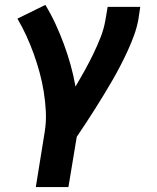

<svg xmlns="http://www.w3.org/2000/svg" viewBox="-20 -558 640 783"><path d="M126 205 162 -18Q169 -60 167 -101.5Q165 -143 158.5 -183.5Q152 -224 141.5 -262.5Q131 -301 117.5 -338.5Q104 -376 87.5 -412Q71 -448 51 -482L165 -538Q188 -500 206.5 -460Q225 -420 240.5 -378Q256 -336 268 -293Q280 -250 288 -205Q307 -237 325.5 -270.5Q344 -304 360.5 -338Q377 -372 390.5 -406.5Q404 -441 410 -477L419 -530H552L544 -477Q538 -445 526.5 -413.5Q515 -382 501 -351.5Q487 -321 471.5 -291Q456 -261 439 -231.5Q422 -202 404 -172.5Q386 -143 368 -114.5Q350 -86 331 -57Q312 -28 293 0L259 205Z"/></svg>

Font: Iosevka Curly XBdEx
Style: Italic
Weight: 800
Width: 7
Italic angle: -9°
Monospace: yes
Designer: Belleve Invis
Foundry: Belleve Invis
Version: Version 11.1.0; ttfautohint (v1.8.3)